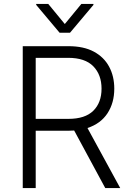

<svg xmlns="http://www.w3.org/2000/svg" viewBox="-20 -964 671 984"><path d="M96.6 0V-727.3H331.3Q408.7 -727.3 460.8 -699.4Q512.8 -671.5 539.2 -622.3Q565.7 -573.2 565.7 -509.6Q565.7 -436.8 530.9 -383.5Q496.1 -330.3 428.3 -307.9L596.2 0H519.5L360.1 -295.1Q346.6 -294 332.4 -294H163V0ZM163 -354.8H330.6Q416.2 -354.8 458.3 -396.5Q500.4 -438.2 500.4 -509.6Q500.4 -581 458.1 -624.3Q415.8 -667.6 329.5 -667.6H163ZM227.3 -943.9 312.1 -840.9 397 -943.9H458.8V-938.9L338.8 -796.2H285.5L165.5 -938.9V-943.9Z"/></svg>

Font: Inter Zeller Light
Style: Regular
Weight: 300
Designer: Rasmus Andersson; Joe Bland
Foundry: zeller
Version: Version 3.015;git-dec3a8cb1